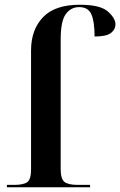

<svg xmlns="http://www.w3.org/2000/svg" viewBox="-20 -790 507 810"><path d="M9 0H360V-10H309Q268 -10 252 -22.5Q236 -35 236 -77V-623Q236 -701 257.5 -730.5Q279 -760 314 -760Q352 -760 365.5 -729.5Q379 -699 379 -636Q428 -636 447.5 -650.5Q467 -665 467 -688Q467 -713 435 -741.5Q403 -770 317 -770Q211 -770 161 -717Q111 -664 111 -577V-76Q111 -34 95.5 -22Q80 -10 39 -10H9Z"/></svg>

Font: Noto Serif Display Semi
Style: Regular
Weight: 600
Designer: Monotype Design Team
Foundry: Monotype Imaging Inc.
Version: Version 1.900